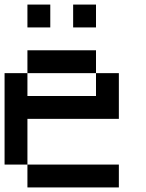

<svg xmlns="http://www.w3.org/2000/svg" viewBox="-20 -820 640 840"><path d="M0 -100V-500H100V-400H400V-500H500V-300H100V-100ZM100 -100H500V0H100ZM100 -500V-600H400V-500ZM100 -700V-800H200V-700ZM300 -700V-800H400V-700Z"/></svg>

Font: Galmuri9 Regular
Style: Regular
Weight: 400
Designer: Lee Minseo (quiple)
Version: Version 2.399;hotconv 1.1.1;makeotfexe 2.6.0 DEVELOPMENT